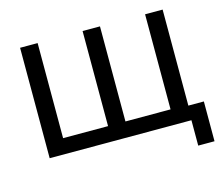

<svg xmlns="http://www.w3.org/2000/svg" viewBox="-117 -863 1382 1184"><g transform="rotate(-15 574.0 -271.5)"><path d="M1008 162V0H103V-705H215V-98H502V-705H613V-98H901V-705H1013V-92H1112V162Z"/></g></svg>

Font: Nunito Sans 7pt SemiBold
Style: Regular
Weight: 600
Designer: Vernon Adams
Foundry: Vernon Adams
Version: Version 3.101;gftools[0.9.27]